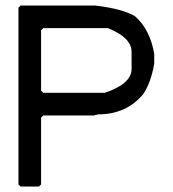

<svg xmlns="http://www.w3.org/2000/svg" viewBox="-20 -688 626 696"><path d="M54.7 -668H324.2Q424.8 -656.2 469.7 -628.9Q524.4 -580.1 539.1 -492.2V-457Q527.3 -389.6 500 -347.7Q438.5 -273.4 335.9 -273.4L320.3 -269.5H136.7L128.9 -261.7V-19.5L121.1 -11.7H54.7L46.9 -19.5V-660.2ZM128.9 -578.1V-359.4L136.7 -351.6H359.4Q457 -383.8 457 -438.5V-500Q457 -551.8 371.1 -585.9H136.7Z"/></svg>

Font: LaylaThuluth
Style: Regular
Weight: 400
Version: Version 2.0